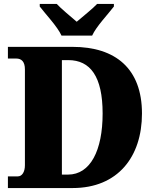

<svg xmlns="http://www.w3.org/2000/svg" viewBox="-20 -951 788 971"><path d="M291 -771H446C466 -816 527 -880 556 -918V-931H471C451 -909 396 -865 368 -841C340 -865 287 -909 267 -931H181V-918C210 -880 271 -816 291 -771ZM20 0H347C576 0 698 -158 698 -377C698 -604 564 -714 347 -714H20V-655H62C89 -655 106 -639 106 -600V-115C106 -82 92 -59 70 -59H20ZM324 -68H293V-647H325C437 -647 499 -564 499 -377C499 -190 437 -68 324 -68Z"/></svg>

Font: Noto Serif Tamil SemiCondensed Black
Style: Regular
Weight: 900
Width: 4
Designer: Indian Type Foundry, Tom Grace, and the Monotype Design Team
Foundry: Monotype Imaging Inc.
Version: Version 2.004